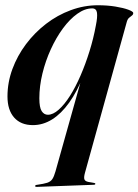

<svg xmlns="http://www.w3.org/2000/svg" viewBox="-20 -468 528 732"><path d="M295 -183 298.5 -180.5Q274 -119 243.8 -76.8Q213.5 -34.5 178.8 -12.8Q144 9 105.5 9Q59.5 9 34 -19.8Q8.5 -48.5 8.5 -100.5Q8.5 -153.5 27.2 -204.5Q46 -255.5 79 -299.5Q112 -343.5 155.5 -377Q199 -410.5 249.8 -429.2Q300.5 -448 353.5 -448Q389.5 -448 420 -443Q450.5 -438 469.2 -431Q488 -424 488 -418.5Q488 -412.5 483 -408.8Q478 -405 472.2 -400.2Q466.5 -395.5 463.5 -385L304 190.5Q299 208.5 301.8 215.8Q304.5 223 316.5 225.5L336.5 229Q339.5 229.5 341.5 230.2Q343.5 231 343.5 233Q343.5 234.5 341.8 235.5Q340 236.5 336.5 236.5L120 244.5Q117 244.5 115.5 243.8Q114 243 114 241.5Q114 239.5 115.5 238.2Q117 237 122 236.5Q147 233 160 228.8Q173 224.5 179.5 214.8Q186 205 191.5 185.5ZM130 -93Q130 -58 139 -44.2Q148 -30.5 162.5 -30.5Q182 -30.5 203.8 -49.8Q225.5 -69 246.8 -102.5Q268 -136 287 -179.8Q306 -223.5 321.2 -272.5Q336.5 -321.5 345.5 -371Q352 -402.5 349.8 -419.2Q347.5 -436 331.5 -436Q303.5 -436 274.8 -415.5Q246 -395 220 -359.8Q194 -324.5 173.8 -280.2Q153.5 -236 141.8 -187.8Q130 -139.5 130 -93Z"/></svg>

Font: Fraunces 120pt SemiBold
Style: Italic
Weight: 600
Italic angle: -16°
Version: Version 1.000;[b76b70a41]